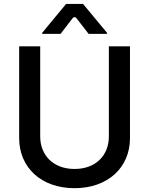

<svg xmlns="http://www.w3.org/2000/svg" viewBox="-20 -969 778 1001"><path d="M441.8 -792.6H538V-797.9L413 -948.5H324.6L199.9 -797.9V-792.6H295.8L358.7 -874.3C364 -881.4 373.2 -881.4 378.6 -874.3ZM547.6 -727.3V-257.8C547.6 -159.1 479.4 -88.1 368.6 -88.1C258.2 -88.1 189.6 -159.1 189.6 -257.8V-727.3H79.9V-248.9C79.9 -96.2 194.2 12.1 368.6 12.1C543 12.1 657.7 -96.2 657.7 -248.9V-727.3Z"/></svg>

Font: RA Harald Medium
Style: Regular
Weight: 500
Designer: Rasmus Andersson
Foundry: rsms
Version: Version 3.000;hotconv 1.0.109;makeotfexe 2.5.65596